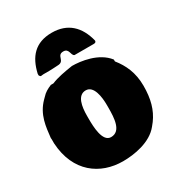

<svg xmlns="http://www.w3.org/2000/svg" viewBox="-213 -1082 1137 1219"><g transform="rotate(-30 355.0 -473.0)"><path d="M351.6 -800.8C394.5 -800.8 379.9 -754.9 402.3 -745.1H542C552.7 -745.1 561.5 -747.1 561.5 -759.8C533.2 -872.9 464.2 -940.4 347.7 -940.4C224.7 -940.4 165.8 -869.1 140.6 -758.8V-747.1C144.5 -743.2 145.5 -736.3 152.3 -736.3C158.2 -736.3 163.1 -738.3 169.9 -738.3H212.9C233.4 -738.3 255.9 -740.2 276.4 -741.2C333.7 -741.2 299.6 -800.8 351.6 -800.8ZM9.8 -353.5V-324.2C22.5 -107.4 168 -6.8 333 -6.8C416 -6.8 538.1 -26.4 600.6 -104.5L620.1 -128.9C665 -190.4 684.6 -261.7 684.6 -357.4C684.6 -454.1 651.4 -523.4 604.5 -582V-595.7C541 -677.7 416 -693.4 353.5 -693.4C294.8 -684.1 242 -675.2 196.3 -656.2H177.7C149.4 -644.5 126 -631.8 106.4 -609.4L94.7 -597.7C23.4 -526.4 17.6 -440.4 8.8 -364.3ZM278.3 -349.6V-371.1C278.3 -437.5 290 -515.6 351.6 -515.6C410.2 -515.6 421.9 -426.8 421.9 -367.2V-349.6C421.9 -272.5 418 -177.7 343.8 -177.7C281.2 -177.7 278.3 -292 278.3 -349.6Z"/></g></svg>

Font: Bowlby One SC
Style: Regular
Weight: 400
Width: 1
Version: Version 1.2